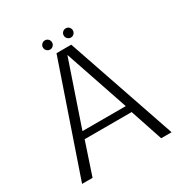

<svg xmlns="http://www.w3.org/2000/svg" viewBox="-178 -900 978 1031"><g transform="rotate(-30 311.5 -384.0)"><path d="M33.5 0H98.5L165.5 -201H457L524 0H588.5L357 -676.5H265.5ZM177 -244.5 311 -638H312L445.5 -244.5ZM246 -710.5Q257.5 -710.5 265.8 -719Q274 -727.5 274 -739Q274 -751 265.8 -759.2Q257.5 -767.5 246 -767.5Q234 -767.5 225.8 -759.2Q217.5 -751 217.5 -739Q217.5 -727.5 225.8 -719Q234 -710.5 246 -710.5ZM375 -710.5Q387 -710.5 395 -719Q403 -727.5 403 -739Q403 -751 395 -759.2Q387 -767.5 375 -767.5Q363 -767.5 354.8 -759.2Q346.5 -751 346.5 -739Q346.5 -727.5 354.8 -719Q363 -710.5 375 -710.5Z"/></g></svg>

Font: Anybody Light
Style: Regular
Weight: 300
Designer: Tyler Finck
Foundry: Etcetera Type Company
Version: Version 1.111; ttfautohint (v1.8.4)